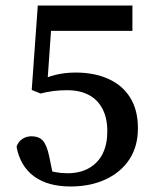

<svg xmlns="http://www.w3.org/2000/svg" viewBox="-20 -663 559 696"><path d="M236 13Q153 13 103 -24Q53 -61 40 -131Q46 -149 60.5 -159Q75 -169 95 -169Q120 -169 134.5 -154Q149 -139 158 -98L174 -20L134 -53Q159 -43 180.5 -39Q202 -35 224 -35Q271 -35 303.5 -54Q336 -73 352.5 -106.5Q369 -140 369 -187Q369 -235 351.5 -268.5Q334 -302 301.5 -319Q269 -336 224 -336Q197 -336 173.5 -333Q150 -330 127 -324L95 -337L117 -643H460V-551H136L169 -609L151 -352L117 -367Q149 -384 182.5 -392Q216 -400 254 -400Q322 -400 373 -377Q424 -354 452 -309Q480 -264 480 -198Q480 -133 449.5 -86Q419 -39 363.5 -13Q308 13 236 13Z"/></svg>

Font: Source Serif 4 18pt Medium
Style: Regular
Weight: 500
Designer: Frank Grießhammer
Foundry: Adobe Systems Incorporated
Version: Version 4.004;hotconv 1.0.116;makeotfexe 2.5.65601